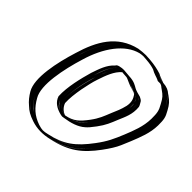

<svg xmlns="http://www.w3.org/2000/svg" viewBox="-183 -896 1122 1122"><g transform="rotate(45 378.0 -334.5)"><path d="M537 -502C516 -508 498 -511 480 -521C464 -528 446 -539 427 -539L401 -541C394 -542 388 -542 381 -543C380 -543 378 -543 375 -542C371 -542 366 -539 363 -535C331 -508 313 -456 297 -409C279 -347 255 -254 259 -181C265 -163 283 -146 298 -136C302 -134 318 -128 327 -126C404 -137 431 -161 473 -217C504 -259 515 -286 532 -329C547 -362 556 -385 565 -421C567 -433 566 -457 565 -465C562 -472 554 -487 551 -492C547 -495 542 -499 537 -502ZM645 -647 654 -641C682 -622 694 -609 712 -574C733 -537 736 -519 736 -471C735 -403 710 -346 688 -291C681 -275 673 -256 664 -234C652 -205 632 -172 604 -134C534 -40 470 9 352 34C310 44 282 44 240 31C175 9 138 -26 109 -78C64 -152 100 -313 136 -430C175 -562 245 -677 369 -706C385 -709 400 -710 415 -710L445 -708C478 -705 506 -700 530 -692C545 -682 574 -676 590 -667H594C615 -667 631 -660 645 -647ZM488 -535C473 -541 454 -554 430 -554L405 -556C398 -557 391 -557 384 -558H383C368 -558 357 -549 354 -545C315 -511 299 -457 283 -411C271 -377 263 -338 255 -301C247 -255 242 -213 244 -176C252 -153 271 -134 288 -123C295 -118 312 -113 324 -111C368 -117 408 -128 440 -157C452 -168 466 -184 485 -210C518 -254 529 -283 546 -325C560 -358 571 -382 580 -420C583 -436 582 -460 580 -470C579 -480 568 -495 564 -501C560 -507 551 -512 545 -516C522 -522 506 -527 488 -535ZM634 -635C622 -646 609 -652 591 -652H583C568 -660 542 -665 521 -678C500 -685 472 -691 441 -693L412 -695C399 -695 386 -694 370 -691C257 -664 189 -559 150 -428C114 -311 82 -154 122 -87C135 -64 153 -40 172 -25C194 -4 209 4 246 17C286 29 311 28 351 19C466 -6 524 -50 592 -141C619 -178 639 -211 650 -238C679 -308 720 -382 721 -468C721 -516 719 -529 699 -565C681 -599 671 -609 644 -628ZM545 -516C551 -512 556 -509 562 -504C568 -499 575 -482 579 -473C583 -464 583 -436 580 -420C571 -382 560 -358 546 -325C529 -283 518 -254 485 -210C466 -184 452 -168 440 -157C408 -128 368 -117 324 -111C285 -119 256 -139 244 -176C240 -253 264 -347 283 -411C296 -457 316 -512 354 -545C357 -548 368 -558 383 -558H384C391 -557 398 -557 405 -556L430 -554C454 -554 473 -541 488 -535C506 -527 522 -522 545 -516ZM634 -635 644 -628C671 -609 681 -599 699 -565C719 -529 721 -516 721 -468C720 -382 679 -308 650 -238C639 -211 619 -178 592 -141C523 -49 465 -5 351 19C311 28 286 29 246 17C184 -4 150 -37 122 -87C82 -154 114 -311 150 -428C189 -559 257 -664 370 -691C386 -694 399 -695 412 -695L441 -693C472 -691 500 -685 521 -678C542 -665 568 -660 583 -652H591C609 -652 622 -646 634 -635ZM481 -521C499 -513 516 -508 537 -502C545 -497 550 -494 551 -492C564 -472 571 -455 565 -421C556 -386 546 -362 532 -329C515 -286 504 -259 473 -217C454 -192 441 -176 430 -167C403 -142 368 -132 327 -126C316 -128 302 -133 298 -136C282 -146 266 -162 259 -181C255 -254 277 -350 297 -409C313 -456 330 -506 363 -535C365 -537 372 -543 381 -543C395 -542 412 -539 427 -539C446 -539 464 -528 481 -521ZM645 -647C630 -661 615 -667 594 -667H589C571 -676 548 -681 530 -692C507 -700 478 -705 445 -708L415 -710C401 -710 385 -709 369 -706C245 -677 176 -563 136 -430C100 -313 64 -152 109 -78C122 -54 141 -29 161 -13C184 9 202 18 240 31C282 44 310 44 352 34C471 8 537 -44 604 -134C632 -172 652 -205 664 -234C673 -256 681 -275 688 -291C710 -346 735 -403 736 -471C736 -519 733 -538 712 -574C694 -608 681 -622 654 -641ZM363 -556C333 -552 333 -542 331 -540C294 -508 278 -457 262 -410C244 -347 220 -254 224 -179C236 -142 268 -122 310 -112L322 -110L336 -112C385 -119 431 -133 462 -161C474 -171 488 -187 507 -213C539 -256 550 -285 567 -327C584 -368 606 -409 600 -467C599 -475 588 -491 585 -497C580 -505 569 -509 562 -513C539 -519 522 -523 508 -531C497 -537 476 -553 433 -554L411 -556C402 -557 395 -557 387 -558H383C369 -558 368 -557 363 -556ZM614 -639 624 -632C651 -613 660 -604 678 -570C699 -534 701 -518 701 -470C700 -404 676 -347 654 -292C630 -234 613 -195 570 -138C500 -44 442 -1 338 21C304 29 295 29 262 19C205 -1 172 -32 143 -83C101 -152 135 -312 171 -429C210 -562 285 -668 382 -692C393 -694 402 -695 410 -695L436 -693C464 -691 485 -687 503 -681C526 -667 551 -662 561 -657L571 -652H591C591 -652 603 -650 614 -639ZM462 -524C480 -516 499 -511 519 -505C526 -501 529 -499 530 -497C543 -478 552 -456 545 -421C536 -383 525 -360 511 -327C494 -285 484 -256 452 -213C415 -164 390 -138 330 -127C307 -134 287 -154 279 -178C277 -214 282 -256 290 -301C298 -339 305 -376 317 -410C333 -458 352 -512 388 -542C391 -542 392 -541 396 -541L424 -539C431 -539 443 -532 462 -524ZM665 -643C652 -655 633 -665 601 -667C579 -676 563 -680 548 -689C521 -698 488 -705 450 -708L417 -710H414C396 -710 377 -708 357 -705C216 -672 155 -560 116 -429C79 -311 45 -154 88 -82C102 -58 120 -35 141 -18C164 4 184 16 223 29C270 45 318 44 365 33C493 6 556 -45 625 -138C653 -176 673 -208 685 -236C694 -258 702 -277 709 -293C731 -348 755 -405 756 -470C756 -518 754 -534 733 -570C715 -604 702 -617 674 -637Z"/></g></svg>

Font: Blanket
Style: Black
Weight: 900
Foundry: Cannot Into Space Fonts
Version: Version 0.9